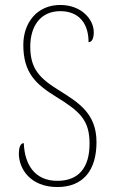

<svg xmlns="http://www.w3.org/2000/svg" viewBox="-20 -744 454 774"><path d="M211 10C316 10 369 -58 369 -171C369 -285 299 -329 221 -378C141 -427 102 -465 102 -556C102 -637 142 -699 223 -699C296 -699 337 -652 337 -574C349 -574 358 -586 358 -614C358 -667 307 -724 223 -724C129 -724 74 -652 74 -563C74 -450 125 -404 206 -354C302 -295 341 -260 341 -165C341 -69 298 -15 211 -15C120 -15 79 -81 76 -167C60 -167 56 -143 56 -125C56 -63 103 10 211 10Z"/></svg>

Font: Noto Serif Georgian Condensed Thin
Style: Regular
Weight: 100
Width: 3
Designer: Monotype Design Team, Akaki Razmadze
Foundry: Google LLC
Version: Version 2.003